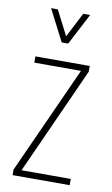

<svg xmlns="http://www.w3.org/2000/svg" viewBox="-84 -773 477 818"><g transform="rotate(10 154.5 -364.5)"><path d="M31 0V-24L241 -488H39V-515H274V-490L65 -27H278V0ZM139 -593 69 -729H98L153 -622L208 -729H238L167 -593Z"/></g></svg>

Font: Hubot Sans Condensed ExtraLight
Style: Regular
Weight: 200
Width: 3
Designer: Deni Anggara
Foundry: GitHub, Inc., Subsidiary of Microsoft Corporation
Version: Version 2.000